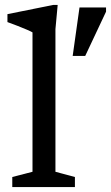

<svg xmlns="http://www.w3.org/2000/svg" viewBox="-20 -754 448 774"><path d="M203.5 -61.5 282 -40.5V0H29.5V-40.5L111 -61.5V-623.5Q104.5 -627.5 88 -634.5Q71.5 -641.5 50.5 -649.8Q29.5 -658 10 -665V-697L194 -734H212.5L203.5 -636.5ZM273 -528.5 300.5 -724H407.5V-707L323.5 -528.5Z"/></svg>

Font: Newsreader 9pt
Style: Regular
Weight: 400
Designer: Hugues Gentile
Foundry: Production Type
Version: Version 1.003